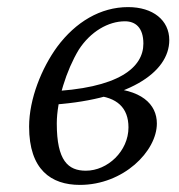

<svg xmlns="http://www.w3.org/2000/svg" viewBox="-20 -507 505 541"><path d="M205 14C328 14 422 -81 422 -159C422 -213 379 -257 273 -259L248 -238C309 -233 342 -204 342 -148C342 -81 283 -26 222 -26C172 -26 140 -54 140 -159C140 -224 167 -309 202 -367C235 -418 285 -447 332 -447C361 -447 384 -430 384 -384C384 -318 317 -257 112 -249V-211C340 -223 457 -302 457 -394C457 -450 411 -487 341 -487C263 -487 193 -445 141 -375C98 -316 62 -229 62 -150C62 -29 124 14 205 14Z"/></svg>

Font: Source Serif Variable
Style: Italic
Weight: 389
Italic angle: -12°
Designer: Frank Grießhammer
Foundry: Adobe Systems Incorporated
Version: Version 3.001;hotconv 1.0.111;makeotfexe 2.5.65597